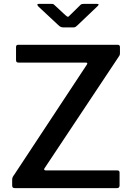

<svg xmlns="http://www.w3.org/2000/svg" viewBox="-20 -974 687 994"><path d="M58 0Q50 0 46.5 -3Q43 -6 43 -14V-42Q43 -51 45.5 -56.5Q48 -62 56 -73L430 -640Q436 -650 424 -650H76Q68 -650 65.5 -653.5Q63 -657 63 -664V-730Q63 -742 73 -742H590Q601 -742 601 -730V-699Q601 -692 599 -687.5Q597 -683 591 -675L210 -102Q207 -97 209.5 -94.5Q212 -92 216 -92H586Q599 -92 599 -81V-13Q599 -8 596 -4Q593 0 585 0H58ZM395 -947Q399 -952 404 -953Q409 -954 415 -954H482Q498 -954 484 -941L380 -842Q376 -838 371.5 -835Q367 -832 359 -832H310Q300 -832 294 -835Q288 -838 283 -843L178 -941Q173 -947 173.5 -950.5Q174 -954 181 -954H243Q250 -954 253.5 -953.5Q257 -953 263 -947L318 -896Q328 -887 331.5 -887Q335 -887 343 -896Z"/></svg>

Font: Libre Franklin Thin Medium
Style: Regular
Weight: 500
Version: Version 3.000